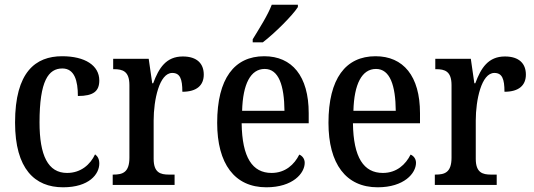

<svg xmlns="http://www.w3.org/2000/svg" viewBox="-20 -786 2268 816"><path d="M248 10C359 10 402 -46 402 -91C402 -110 395 -122 384 -130C364 -87 324 -51 265 -51C184 -51 148 -125 148 -266C148 -443 186 -495 245 -495C297 -495 311 -442 311 -378C378 -378 402 -399 402 -444C402 -508 341 -547 244 -547C131 -547 44 -480 44 -265C44 -68 128 10 248 10Z M459 0H722V-44H698C662 -44 633 -52 633 -111V-274C633 -361 657 -476 712 -476C745 -476 755 -451 755 -396C817 -396 846 -424 846 -469C846 -515 818 -546 757 -546C686 -546 655 -497 631 -432H627L612 -536H461V-492H464C502 -492 530 -483 530 -424V-116C530 -53 501 -44 462 -44H459Z M1054 -619V-606H1097C1149 -646 1224 -721 1246 -756V-766H1135C1118 -721 1082 -665 1054 -619ZM1112 10C1225 10 1275 -50 1275 -94C1275 -112 1264 -124 1252 -129C1231 -87 1193 -51 1134 -51C1053 -51 1009 -116 1007 -262H1292V-305C1292 -463 1221 -547 1103 -547C976 -547 903 -452 903 -264C903 -90 977 10 1112 10ZM1189 -315H1009C1012 -429 1045 -493 1105 -493C1165 -493 1188 -422 1189 -315Z M1585 10C1698 10 1748 -50 1748 -94C1748 -112 1737 -124 1725 -129C1704 -87 1666 -51 1607 -51C1526 -51 1482 -116 1480 -262H1765V-305C1765 -463 1694 -547 1576 -547C1449 -547 1376 -452 1376 -264C1376 -90 1450 10 1585 10ZM1662 -315H1482C1485 -429 1518 -493 1578 -493C1638 -493 1661 -422 1662 -315Z M1828 0H2091V-44H2067C2031 -44 2002 -52 2002 -111V-274C2002 -361 2026 -476 2081 -476C2114 -476 2124 -451 2124 -396C2186 -396 2215 -424 2215 -469C2215 -515 2187 -546 2126 -546C2055 -546 2024 -497 2000 -432H1996L1981 -536H1830V-492H1833C1871 -492 1899 -483 1899 -424V-116C1899 -53 1870 -44 1831 -44H1828Z"/></svg>

Font: Noto Serif Ethiopic Condensed Medium
Style: Regular
Weight: 500
Width: 3
Designer: Monotype Design Team
Foundry: Monotype Imaging Inc.
Version: Version 2.102